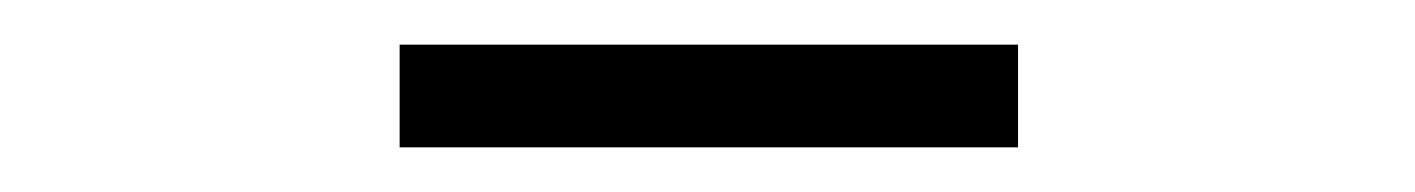

<svg xmlns="http://www.w3.org/2000/svg" viewBox="-20 -736 634 86"><path d="M159 -716H436V-670H159Z"/></svg>

Font: Merged Yaku Han JP Light
Style: Regular
Weight: 300
Designer: Ryoko NISHIZUKA 西塚涼子 (kana, bopomofo & ideographs); Paul D. Hunt (Latin, Greek & Cyrillic); Sandoll Communications 산돌커뮤니
Foundry: Adobe
Version: Version 2.004